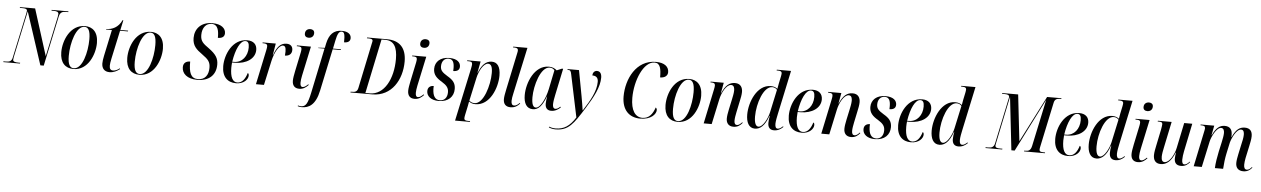

<svg xmlns="http://www.w3.org/2000/svg" viewBox="-61 -1484 16008 2438"><g transform="rotate(5 7942.5 -265.0)"><path d="M-26 0H186L188 -10H168C123 -10 96 -17 96 -40C96 -48 98 -60 101 -77L227 -669L446 0H489L624 -635C637 -697 669 -704 713 -704H740L742 -714H528L526 -704H551C594 -704 617 -696 617 -669C617 -661 615 -649 612 -631L504 -122L317 -714H124L122 -704H153C191 -704 216 -699 216 -675C216 -668 214 -657 211 -642L88 -67C78 -16 46 -10 2 -10H-25Z M868 10C1054 10 1137 -201 1137 -345C1137 -487 1062 -546 969 -546C780 -546 696 -339 696 -191C696 -55 765 10 868 10ZM871 0C823 0 795 -40 795 -151C795 -319 857 -536 963 -536C1013 -536 1037 -490 1037 -382C1037 -220 982 0 871 0Z M1327 10C1380 10 1421 -12 1459 -41L1454 -50C1429 -29 1398 -15 1372 -15C1338 -15 1325 -34 1325 -73C1325 -94 1328 -119 1338 -165L1416 -526H1516L1518 -536H1419L1446 -662H1436C1392 -566 1313 -533 1239 -533L1237 -526H1312L1241 -192C1232 -148 1228 -120 1228 -93C1228 -28 1265 10 1327 10Z M1709 10C1895 10 1978 -201 1978 -345C1978 -487 1903 -546 1810 -546C1621 -546 1537 -339 1537 -191C1537 -55 1606 10 1709 10ZM1712 0C1664 0 1636 -40 1636 -151C1636 -319 1698 -536 1804 -536C1854 -536 1878 -490 1878 -382C1878 -220 1823 0 1712 0Z M2447 10C2593 10 2683 -69 2683 -205C2683 -285 2650 -335 2558 -402C2485 -454 2448 -482 2448 -562C2448 -655 2496 -714 2568 -714C2652 -714 2662 -626 2661 -544C2721 -544 2746 -570 2746 -611C2746 -671 2691 -724 2576 -724C2434 -724 2354 -635 2354 -516C2354 -416 2407 -371 2480 -319C2563 -260 2588 -229 2588 -155C2588 -66 2546 0 2454 0C2362 0 2336 -73 2337 -214C2287 -213 2250 -190 2250 -134C2250 -54 2316 10 2447 10Z M2940 10C3041 10 3093 -54 3093 -100C3093 -121 3087 -129 3078 -132C3056 -57 3017 -1 2955 -1C2897 -1 2864 -60 2864 -181C2864 -200 2866 -236 2868 -248H2904C3049 -248 3160 -322 3160 -433C3160 -504 3115 -546 3037 -546C2847 -546 2760 -339 2760 -193C2760 -56 2833 10 2940 10ZM2892 -258H2869C2894 -417 2948 -534 3014 -534C3047 -534 3062 -511 3062 -455C3062 -347 2996 -258 2892 -258Z M3287 -441 3194 0H3296L3364 -310C3389 -422 3443 -518 3493 -518C3518 -518 3532 -501 3532 -445C3532 -431 3531 -415 3529 -394C3580 -394 3616 -420 3616 -472C3616 -516 3590 -546 3537 -546C3461 -546 3415 -493 3378 -387H3375L3400 -536H3233L3231 -526H3244C3276 -526 3294 -518 3294 -492C3294 -479 3292 -462 3287 -441Z M3809 -646C3843 -646 3874 -666 3874 -710C3874 -744 3850 -757 3822 -757C3787 -757 3757 -737 3757 -693C3757 -660 3780 -646 3809 -646ZM3746 10C3799 10 3834 -18 3863 -49L3856 -57C3834 -35 3811 -16 3788 -16C3764 -16 3756 -36 3756 -69C3756 -90 3760 -125 3768 -161L3848 -536H3670L3668 -526H3680C3718 -526 3731 -518 3731 -493C3731 -481 3729 -467 3726 -452L3675 -209C3665 -160 3657 -116 3657 -86C3657 -24 3688 10 3746 10Z M3800 240C3887 240 3974 197 4013 8L4126 -526H4229L4231 -536H4129L4150 -638C4167 -720 4183 -760 4222 -760C4257 -760 4264 -717 4262 -627C4313 -627 4341 -648 4341 -687C4341 -736 4300 -770 4222 -770C4116 -770 4062 -707 4037 -594L4025 -536L3943 -531L3942 -526H4022L3903 44C3873 188 3847 229 3789 229C3776 229 3759 226 3749 222L3747 232C3759 237 3781 240 3800 240Z M4398 0H4677C4923 0 5050 -218 5050 -451C5050 -623 4964 -714 4802 -714H4549L4547 -704H4567C4599 -704 4621 -699 4621 -677C4621 -669 4618 -658 4615 -645L4494 -65C4484 -17 4455 -10 4418 -10H4400ZM4644 -10H4588L4733 -704H4783C4889 -704 4937 -627 4937 -472C4937 -221 4829 -10 4644 -10Z M5279 -646C5313 -646 5344 -666 5344 -710C5344 -744 5320 -757 5292 -757C5257 -757 5227 -737 5227 -693C5227 -660 5250 -646 5279 -646ZM5216 10C5269 10 5304 -18 5333 -49L5326 -57C5304 -35 5281 -16 5258 -16C5234 -16 5226 -36 5226 -69C5226 -90 5230 -125 5238 -161L5318 -536H5140L5138 -526H5150C5188 -526 5201 -518 5201 -493C5201 -481 5199 -467 5196 -452L5145 -209C5135 -160 5127 -116 5127 -86C5127 -24 5158 10 5216 10Z M5523 10C5648 10 5714 -62 5714 -159C5714 -236 5676 -274 5606 -315C5543 -354 5515 -378 5515 -432C5515 -494 5549 -536 5603 -536C5657 -536 5675 -495 5676 -426C5676 -413 5676 -400 5675 -385C5723 -385 5755 -403 5755 -448C5755 -497 5718 -546 5611 -546C5500 -546 5431 -484 5431 -392C5431 -317 5475 -276 5541 -237C5608 -196 5632 -164 5632 -110C5632 -43 5596 0 5538 0C5477 0 5446 -48 5444 -139C5444 -150 5444 -162 5445 -174C5405 -174 5369 -154 5369 -103C5369 -38 5426 10 5523 10Z M5898 -437 5753 240H5942L5944 230H5924C5886 230 5868 225 5868 197C5868 187 5871 172 5874 156L5899 38C5902 18 5905 4 5909 -17C5934 1 5955 10 5992 10C6177 10 6265 -224 6265 -377C6265 -491 6224 -546 6153 -546C6071 -546 6022 -480 5986 -391H5983L6011 -536H5841L5839 -526H5855C5892 -526 5906 -519 5906 -490C5906 -481 5903 -462 5898 -437ZM5979 -2C5947 -2 5924 -16 5912 -29L5977 -327C5994 -406 6049 -516 6109 -516C6148 -516 6165 -478 6165 -401C6165 -245 6094 -2 5979 -2Z M6438 10C6497 10 6529 -16 6558 -47L6552 -55C6530 -33 6508 -16 6484 -16C6456 -16 6446 -36 6446 -73C6446 -95 6452 -132 6460 -166L6588 -760H6407L6405 -750H6422C6459 -750 6470 -738 6470 -715C6470 -708 6468 -693 6464 -678L6365 -206C6355 -159 6347 -116 6347 -85C6347 -27 6376 10 6438 10Z M6724 10C6793 10 6843 -44 6889 -168H6891C6886 -133 6881 -105 6881 -74C6881 -19 6908 10 6958 10C7010 10 7050 -19 7076 -43L7070 -53C7048 -32 7029 -20 7008 -20C6986 -20 6974 -39 6974 -75C6974 -106 6985 -167 6992 -197L7063 -535H7047L6983 -508C6961 -528 6929 -546 6881 -546C6696 -546 6606 -316 6606 -160C6606 -58 6642 10 6724 10ZM6760 -14C6727 -14 6706 -49 6706 -141C6706 -289 6776 -535 6893 -535C6917 -535 6940 -526 6954 -505L6904 -262C6879 -142 6817 -14 6760 -14Z M7033 240C7198 240 7260 146 7389 -61C7487 -216 7554 -347 7554 -464C7554 -517 7532 -545 7494 -545C7465 -545 7440 -523 7440 -483C7481 -483 7515 -467 7515 -408C7515 -288 7444 -165 7358 -32H7355C7350 -71 7335 -159 7326 -209L7265 -536H7120L7118 -526H7127C7154 -526 7162 -517 7170 -477L7284 66C7212 180 7139 228 7032 228C6994 228 6968 220 6951 212L6947 222C6969 233 7001 240 7033 240Z M8092 10C8230 10 8293 -64 8293 -116C8293 -131 8286 -141 8277 -148C8249 -64 8204 -2 8119 -2C8026 -2 7970 -87 7970 -244C7970 -467 8073 -715 8214 -715C8287 -715 8299 -639 8299 -533C8354 -533 8395 -559 8395 -608C8395 -678 8338 -725 8230 -725C7977 -725 7858 -473 7858 -253C7858 -84 7948 10 8092 10Z M8570 10C8756 10 8839 -201 8839 -345C8839 -487 8764 -546 8671 -546C8482 -546 8398 -339 8398 -191C8398 -55 8467 10 8570 10ZM8573 0C8525 0 8497 -40 8497 -151C8497 -319 8559 -536 8665 -536C8715 -536 8739 -490 8739 -382C8739 -220 8684 0 8573 0Z M9280 10C9332 10 9365 -14 9394 -49L9388 -57C9367 -34 9346 -16 9323 -16C9300 -16 9288 -34 9288 -68C9288 -100 9295 -137 9303 -177L9333 -320C9342 -360 9351 -405 9351 -439C9351 -495 9326 -545 9254 -545C9183 -545 9133 -505 9087 -400H9085L9110 -536H8943L8941 -526H8953C8988 -526 9001 -516 9001 -490C9001 -479 8998 -461 8994 -442L8901 0H9003L9072 -322C9089 -404 9145 -516 9207 -516C9245 -516 9250 -477 9250 -449C9250 -413 9237 -358 9232 -333L9205 -207C9194 -156 9188 -117 9188 -86C9188 -27 9221 10 9280 10Z M9554 10C9618 10 9679 -35 9725 -168H9729C9723 -135 9719 -108 9719 -76C9719 -19 9747 10 9797 10C9848 10 9883 -13 9914 -43L9908 -51C9889 -33 9866 -15 9844 -15C9820 -15 9809 -33 9809 -74C9809 -105 9821 -167 9829 -202L9948 -760H9767L9765 -750H9782C9819 -750 9832 -740 9832 -719C9832 -708 9829 -693 9826 -676L9807 -586C9804 -570 9798 -540 9795 -518C9773 -536 9748 -546 9709 -546C9534 -546 9442 -320 9442 -160C9442 -65 9474 10 9554 10ZM9597 -19C9567 -19 9543 -52 9543 -145C9543 -311 9618 -534 9729 -534C9755 -534 9778 -523 9791 -505L9728 -213C9712 -137 9653 -19 9597 -19Z M10149 10C10250 10 10302 -54 10302 -100C10302 -121 10296 -129 10287 -132C10265 -57 10226 -1 10164 -1C10106 -1 10073 -60 10073 -181C10073 -200 10075 -236 10077 -248H10113C10258 -248 10369 -322 10369 -433C10369 -504 10324 -546 10246 -546C10056 -546 9969 -339 9969 -193C9969 -56 10042 10 10149 10ZM10101 -258H10078C10103 -417 10157 -534 10223 -534C10256 -534 10271 -511 10271 -455C10271 -347 10205 -258 10101 -258Z M10779 10C10831 10 10864 -14 10893 -49L10887 -57C10866 -34 10845 -16 10822 -16C10799 -16 10787 -34 10787 -68C10787 -100 10794 -137 10802 -177L10832 -320C10841 -360 10850 -405 10850 -439C10850 -495 10825 -545 10753 -545C10682 -545 10632 -505 10586 -400H10584L10609 -536H10442L10440 -526H10452C10487 -526 10500 -516 10500 -490C10500 -479 10497 -461 10493 -442L10400 0H10502L10571 -322C10588 -404 10644 -516 10706 -516C10744 -516 10749 -477 10749 -449C10749 -413 10736 -358 10731 -333L10704 -207C10693 -156 10687 -117 10687 -86C10687 -27 10720 10 10779 10Z M11083 10C11208 10 11274 -62 11274 -159C11274 -236 11236 -274 11166 -315C11103 -354 11075 -378 11075 -432C11075 -494 11109 -536 11163 -536C11217 -536 11235 -495 11236 -426C11236 -413 11236 -400 11235 -385C11283 -385 11315 -403 11315 -448C11315 -497 11278 -546 11171 -546C11060 -546 10991 -484 10991 -392C10991 -317 11035 -276 11101 -237C11168 -196 11192 -164 11192 -110C11192 -43 11156 0 11098 0C11037 0 11006 -48 11004 -139C11004 -150 11004 -162 11005 -174C10965 -174 10929 -154 10929 -103C10929 -38 10986 10 11083 10Z M11543 10C11644 10 11696 -54 11696 -100C11696 -121 11690 -129 11681 -132C11659 -57 11620 -1 11558 -1C11500 -1 11467 -60 11467 -181C11467 -200 11469 -236 11471 -248H11507C11652 -248 11763 -322 11763 -433C11763 -504 11718 -546 11640 -546C11450 -546 11363 -339 11363 -193C11363 -56 11436 10 11543 10ZM11495 -258H11472C11497 -417 11551 -534 11617 -534C11650 -534 11665 -511 11665 -455C11665 -347 11599 -258 11495 -258Z M11905 10C11969 10 12030 -35 12076 -168H12080C12074 -135 12070 -108 12070 -76C12070 -19 12098 10 12148 10C12199 10 12234 -13 12265 -43L12259 -51C12240 -33 12217 -15 12195 -15C12171 -15 12160 -33 12160 -74C12160 -105 12172 -167 12180 -202L12299 -760H12118L12116 -750H12133C12170 -750 12183 -740 12183 -719C12183 -708 12180 -693 12177 -676L12158 -586C12155 -570 12149 -540 12146 -518C12124 -536 12099 -546 12060 -546C11885 -546 11793 -320 11793 -160C11793 -65 11825 10 11905 10ZM11948 -19C11918 -19 11894 -52 11894 -145C11894 -311 11969 -534 12080 -534C12106 -534 12129 -523 12142 -505L12079 -213C12063 -137 12004 -19 11948 -19Z M12493 0H12706L12708 -10H12678C12641 -10 12616 -16 12616 -42C12616 -48 12618 -59 12621 -72L12747 -675L12823 0H12865L13208 -677L13081 -80C13068 -19 13041 -10 13002 -10H12986L12984 0H13250L13252 -10H13235C13201 -10 13179 -13 13179 -41C13179 -50 13181 -65 13185 -82L13305 -648C13315 -696 13344 -704 13382 -704H13397L13399 -714H13216L12914 -124L12847 -714H12644L12642 -704H12672C12709 -704 12735 -699 12735 -673C12735 -664 12732 -651 12727 -629L12609 -69C12598 -19 12567 -10 12527 -10H12494Z M13545 10C13646 10 13698 -54 13698 -100C13698 -121 13692 -129 13683 -132C13661 -57 13622 -1 13560 -1C13502 -1 13469 -60 13469 -181C13469 -200 13471 -236 13473 -248H13509C13654 -248 13765 -322 13765 -433C13765 -504 13720 -546 13642 -546C13452 -546 13365 -339 13365 -193C13365 -56 13438 10 13545 10ZM13497 -258H13474C13499 -417 13553 -534 13619 -534C13652 -534 13667 -511 13667 -455C13667 -347 13601 -258 13497 -258Z M13907 10C13971 10 14032 -35 14078 -168H14082C14076 -135 14072 -108 14072 -76C14072 -19 14100 10 14150 10C14201 10 14236 -13 14267 -43L14261 -51C14242 -33 14219 -15 14197 -15C14173 -15 14162 -33 14162 -74C14162 -105 14174 -167 14182 -202L14301 -760H14120L14118 -750H14135C14172 -750 14185 -740 14185 -719C14185 -708 14182 -693 14179 -676L14160 -586C14157 -570 14151 -540 14148 -518C14126 -536 14101 -546 14062 -546C13887 -546 13795 -320 13795 -160C13795 -65 13827 10 13907 10ZM13950 -19C13920 -19 13896 -52 13896 -145C13896 -311 13971 -534 14082 -534C14108 -534 14131 -523 14144 -505L14081 -213C14065 -137 14006 -19 13950 -19Z M14499 -646C14533 -646 14564 -666 14564 -710C14564 -744 14540 -757 14512 -757C14477 -757 14447 -737 14447 -693C14447 -660 14470 -646 14499 -646ZM14436 10C14489 10 14524 -18 14553 -49L14546 -57C14524 -35 14501 -16 14478 -16C14454 -16 14446 -36 14446 -69C14446 -90 14450 -125 14458 -161L14538 -536H14360L14358 -526H14370C14408 -526 14421 -518 14421 -493C14421 -481 14419 -467 14416 -452L14365 -209C14355 -160 14347 -116 14347 -86C14347 -24 14378 10 14436 10Z M14986 10C15040 10 15071 -17 15097 -47L15091 -54C15071 -30 15050 -13 15027 -13C15003 -13 14995 -34 14995 -71C14995 -99 15001 -144 15008 -178L15082 -536H14979L14912 -214C14896 -132 14837 -20 14774 -20C14745 -20 14732 -42 14732 -87C14732 -114 14741 -167 14750 -206L14819 -536H14644L14642 -526H14657C14691 -526 14703 -519 14703 -495C14703 -483 14698 -455 14693 -426L14650 -218C14642 -181 14632 -131 14632 -97C14632 -38 14656 9 14727 9C14803 9 14862 -44 14904 -153H14908C14903 -130 14900 -94 14900 -76C14900 -29 14920 10 14986 10Z M15779 9C15831 9 15863 -14 15891 -47L15885 -54C15865 -32 15847 -15 15823 -15C15795 -15 15784 -38 15784 -76C15784 -97 15788 -129 15794 -161L15829 -324C15836 -360 15847 -403 15847 -444C15847 -510 15816 -545 15752 -545C15682 -545 15639 -508 15593 -410H15590C15592 -419 15592 -430 15592 -439C15592 -501 15567 -545 15495 -545C15438 -545 15387 -514 15341 -413H15338L15362 -536H15189L15187 -526H15199C15233 -526 15248 -519 15248 -492C15248 -481 15244 -463 15240 -445L15147 0H15250L15321 -329C15333 -388 15393 -515 15452 -515C15486 -515 15493 -481 15493 -454C15493 -421 15484 -379 15474 -331L15448 -214C15434 -150 15419 -59 15417 0H15522C15525 -58 15535 -140 15547 -195L15578 -339C15592 -394 15646 -516 15707 -516C15741 -516 15746 -482 15746 -454C15746 -418 15734 -364 15726 -332L15698 -201C15689 -158 15682 -120 15682 -88C15682 -28 15715 9 15779 9Z"/></g></svg>

Font: Noto Serif Display Condensed Medium
Style: Italic
Weight: 500
Width: 3
Italic angle: -12°
Designer: Monotype Design Team
Foundry: Monotype Imaging Inc.
Version: Version 2.009